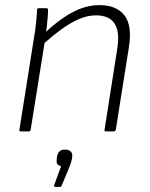

<svg xmlns="http://www.w3.org/2000/svg" viewBox="-20 -514 586 751"><path d="M394 0Q387 0 389 -7L439 -326Q459 -454 355 -454Q324 -454 290.5 -440Q257 -426 220.5 -399.5Q184 -373 142 -335L150 -380Q204 -433 259 -463.5Q314 -494 369 -494Q436 -494 467 -453.5Q498 -413 484 -328L433 -7Q431 0 425 0ZM61 0Q55 0 56 -7L113 -367Q118 -394 121 -424Q124 -454 125 -476Q125 -482 132 -482H162Q167 -482 168 -476Q168 -463 166.5 -445.5Q165 -428 163 -410Q161 -392 159 -376L157 -363L100 -7Q99 -3 97.5 -1.5Q96 0 92 0ZM196 217Q190 217 192 210L219 136Q209 134 204.5 128Q200 122 202 109L203 98Q206 84 213.5 77.5Q221 71 234 71Q249 71 257 79Q265 87 262 101L261 110Q259 118 256.5 125.5Q254 133 250 143L222 210Q220 217 214 217Z"/></svg>

Font: Sofia Sans ExtraLight
Style: Italic
Weight: 250
Italic angle: -9°
Version: Version 4.100-B